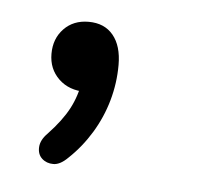

<svg xmlns="http://www.w3.org/2000/svg" viewBox="-30 -120 278 252"><g transform="rotate(5 109.5 6.0)"><path d="M67 91Q57 101 48 101Q39 101 33 95.5Q27 90 27.5 80.5Q28 71 37 62Q55 43 64 26Q73 9 76 -11L82 3Q60 3 46.5 -10Q33 -23 33 -43Q33 -63 45.5 -76Q58 -89 78 -89Q99 -89 110.5 -75Q122 -61 122 -36Q122 -12 115.5 11Q109 34 96.5 54.5Q84 75 67 91Z"/></g></svg>

Font: Nunito ExtraLight Light
Style: Italic
Weight: 300
Italic angle: -9°
Version: Version 3.602